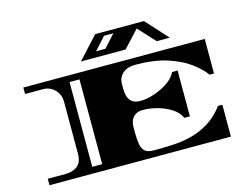

<svg xmlns="http://www.w3.org/2000/svg" viewBox="-113 -1048 1586 1234"><g transform="rotate(-15 680.0 -431.0)"><path d="M73 0V-43H193Q239 -43 270.5 -67Q302 -91 302 -151V-497Q302 -527 287.5 -552Q273 -577 248.5 -592Q224 -607 193 -607H73V-650H1280V-420H1251Q1219 -464 1161 -506.5Q1103 -549 1015.5 -577Q928 -605 804 -605Q752 -605 721.5 -578Q691 -551 691 -508V-474Q691 -454 696.5 -430Q702 -406 721 -389Q740 -372 779 -372Q812 -372 849 -382Q886 -392 921 -409Q956 -426 983 -449Q1010 -472 1022 -499H1059V-194H1022Q1006 -232 964.5 -258.5Q923 -285 873 -298.5Q823 -312 779 -312Q745 -312 726 -298.5Q707 -285 699 -264.5Q691 -244 691 -223V-187Q691 -143 696 -110.5Q701 -78 719 -60.5Q737 -43 777 -43H802Q856 -43 915.5 -46.5Q975 -50 1035 -66Q1095 -82 1150 -116.5Q1205 -151 1251 -212H1280V0ZM369 -43H435V-607H369ZM474 -716 608 -862H932L1065 -716H978L875 -828L771 -716ZM585 -754H647L722 -837H660Z"/></g></svg>

Font: Diplomata SC
Style: Regular
Weight: 400
Designer: Eduardo Rodriguez Tunni
Foundry: Eduardo Rodriguez Tunni
Version: Version 1.002; ttfautohint (v1.8.4.7-5d5b);gftools[0.9.23]